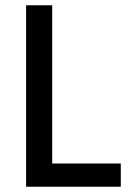

<svg xmlns="http://www.w3.org/2000/svg" viewBox="-20 -708 499 728"><path d="M79 0V-688H178V-88H438V0Z"/></svg>

Font: Saira SemiCondensed Medium
Style: Regular
Weight: 500
Width: 4
Designer: Hector Gatti with collaboration of the Omnibus-Type team
Foundry: Omnibus-Type
Version: Version 1.101